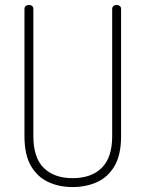

<svg xmlns="http://www.w3.org/2000/svg" viewBox="-20 -751 589 777"><path d="M274 6Q219 6 175 -14.5Q131 -35 105 -80Q79 -125 79 -200V-714Q79 -723 84.5 -727Q90 -731 97 -731Q104 -731 109.5 -727Q115 -723 115 -714V-200Q115 -113 157 -71.5Q199 -30 274 -30Q349 -30 391.5 -71.5Q434 -113 434 -200V-714Q434 -723 439.5 -727Q445 -731 452 -731Q459 -731 464.5 -727Q470 -723 470 -714V-200Q470 -125 444 -80Q418 -35 373.5 -14.5Q329 6 274 6Z"/></svg>

Font: Dosis ExtraLight
Style: Regular
Weight: 250
Designer: EdgarTolentino, PabloImpallari, IginoMarini
Foundry: EdgarTolentino, PabloImpallari, IginoMarini
Version: Version 3.001; ttfautohint (v1.8.2)